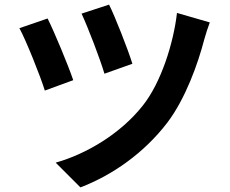

<svg xmlns="http://www.w3.org/2000/svg" viewBox="-20 -765 996 831"><path d="M452 -745 333 -706C361 -646 414 -508 432 -446L553 -489C534 -551 476 -698 452 -745ZM746 -709C731 -578 677 -407 598 -308C501 -185 352 -98 221 -61L328 46C465 -6 603 -102 704 -234C783 -338 837 -490 864 -594C870 -616 879 -644 888 -668ZM186 -685 64 -643C92 -592 155 -435 174 -373L297 -418C275 -483 216 -625 186 -685Z"/></svg>

Font: Kinto Sans
Style: Bold
Weight: 700
Designer: Authors: Ryoko NISHIZUKA  (kana & ideographs); Paul D. Hunt (Latin, Greek & Cyrillic); Wenlong ZHANG  (bopomofo); Sandol
Foundry: Adobe Systems Incorporated, ookami Inc.
Version: Version 0.001